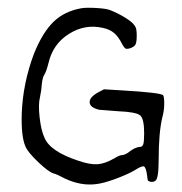

<svg xmlns="http://www.w3.org/2000/svg" viewBox="-20 -583 478 504"><path d="M194.3 -561.5Q207 -563.5 232.9 -562Q258.8 -560.5 268.6 -556.6Q291 -547.9 311 -535.2Q331.1 -522.5 335.9 -511.7Q338.9 -505.9 338.9 -489.3Q338.9 -472.7 335.9 -466.8Q334 -461.9 325.7 -458Q317.4 -454.1 310.5 -455.1Q306.6 -456.1 299.8 -468.8Q291 -486.3 279.8 -496.1Q268.6 -505.9 250 -509.8Q203.1 -520.5 161.1 -494.1Q119.1 -467.8 107.4 -418Q101.6 -394.5 95.7 -385.7Q91.8 -379.9 89.8 -362.3Q88.9 -346.7 85 -328.1Q80.1 -309.6 84 -274.9Q87.9 -240.2 96.7 -221.7Q111.3 -185.5 185.5 -161.1Q216.8 -150.4 236.3 -151.9Q255.9 -153.3 281.2 -168Q293.9 -175.8 299.8 -175.8Q305.7 -175.8 315.4 -181.6Q333 -196.3 346.7 -197.3Q353.5 -197.3 356 -204.1Q358.4 -210.9 358.4 -233.4Q358.4 -271.5 347.7 -280.3Q336.9 -289.1 290 -291Q249 -293.9 240.2 -294.9Q215.8 -300.8 215.3 -314.5Q214.8 -328.1 238.3 -340.8L252.9 -348.6L300.8 -345.7Q401.4 -339.8 408.2 -333Q411.1 -329.1 411.1 -311Q411.1 -293 406.2 -275.4Q396.5 -234.4 396.5 -165Q396.5 -113.3 387.7 -108.4Q384.8 -105.5 376 -105.5Q369.1 -107.4 368.2 -109.4Q367.2 -111.3 366.2 -122.1Q363.3 -143.6 357.9 -146Q352.5 -148.4 333 -135.7Q314.5 -125 282.7 -113.3Q251 -101.6 231.4 -99.6Q192.4 -94.7 150.4 -114.3Q128.9 -126 120.1 -127.9Q107.4 -131.8 80.6 -157.2Q53.7 -182.6 46.9 -198.2Q35.2 -224.6 37.1 -285.2Q40 -364.3 69.3 -442.4Q91.8 -498 120.6 -525.9Q149.4 -553.7 194.3 -561.5Z"/></svg>

Font: JasonHandwriting3
Style: Regular
Weight: 400
Version: Version 1.24.9